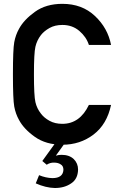

<svg xmlns="http://www.w3.org/2000/svg" viewBox="-20 -737 637 986"><path d="M436.5 -198.2H550.3Q529.3 -98.6 460.4 -46.1Q391.6 6.3 300.3 6.3Q216.3 6.3 159.4 -33.9Q102.5 -74.2 77.6 -121.1Q60.1 -152.3 53.2 -189.5Q46.4 -226.6 46.4 -355Q46.4 -483.4 53.2 -520.5Q60.1 -557.6 77.6 -588.9Q102.5 -635.3 159.4 -676.3Q216.3 -717.3 300.3 -717.3Q401.4 -717.3 467.5 -655Q533.7 -592.8 550.3 -506.3H436.5Q423.3 -547.4 387.5 -578.1Q351.6 -608.9 300.3 -608.9Q262.2 -608.9 234.4 -593.3Q206.5 -577.6 190.4 -557.1Q169.4 -529.8 161.9 -497.1Q154.3 -464.4 154.3 -355Q154.3 -245.1 161.9 -212.4Q169.4 -179.7 190.4 -153.3Q206.5 -131.8 234.4 -116.5Q262.2 -101.1 300.3 -101.1Q390.1 -101.1 436.5 -198.2ZM260.7 2H310.1L267.1 62H269Q280.8 58.1 295.9 58.1Q335.9 58.1 358.9 80.1Q380.9 102.1 380.9 133.8Q379.9 182.1 345.7 204.6Q311.5 228.5 261.7 228.5Q214.8 227.5 163.6 204.6L180.7 162.6Q215.3 176.8 249 177.7Q303.2 177.7 305.7 135.3Q305.7 115.2 292 107.4Q278.8 98.1 257.8 98.1Q238.3 97.2 219.7 108.9L197.3 89.8Z"/></svg>

Font: Alte DIN 1451 Mittelschrift
Style: Regular
Weight: 400
Designer: Peter Wiegel
Foundry: Peter Wiegel
Version: Version 1.002 September 20, 2019